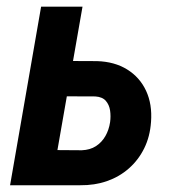

<svg xmlns="http://www.w3.org/2000/svg" viewBox="-20 -548 515 568"><path d="M153.8 -367.7 266.6 -367.2Q318.8 -365.7 356.2 -342.5Q393.6 -319.3 412.1 -279.5Q430.7 -239.7 426.8 -187.5Q423.8 -144 406.7 -109.4Q389.6 -74.7 361.3 -49.8Q333 -24.9 296.4 -12.2Q259.8 0.5 217.3 0H9.8L101.6 -528.3H224.1L149.9 -104L222.2 -103.5Q246.6 -104.5 263.9 -115.7Q281.2 -127 291.7 -145.3Q302.2 -163.6 305.7 -186.5Q308.1 -204.1 305.7 -220.9Q303.2 -237.8 293.2 -249.5Q283.2 -261.2 262.2 -262.7L134.8 -263.2Z"/></svg>

Font: Roboto Condensed SemiBold
Style: Italic
Weight: 600
Italic angle: -12°
Designer: Christian Robertson
Foundry: Google
Version: Version 3.008; 2023